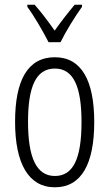

<svg xmlns="http://www.w3.org/2000/svg" viewBox="-20 -785 464 815"><path d="M328 -765H297C263 -724 242 -697 212 -655C185 -694 152 -737 127 -765H96V-756C125 -717 162 -653 186 -606H237C260 -653 298 -714 328 -756ZM380 -267C380 -443 326 -542 213 -542C98 -542 44 -445 44 -268C44 -91 101 10 213 10C326 10 380 -90 380 -267ZM99 -268C99 -416 132 -494 213 -494C294 -494 326 -413 326 -267C326 -112 291 -38 213 -38C134 -38 99 -117 99 -268Z"/></svg>

Font: Noto Sans UI Condensed Light
Style: Regular
Weight: 300
Width: 3
Designer: Monotype Design Team
Foundry: Monotype Imaging Inc.
Version: Version 1.901